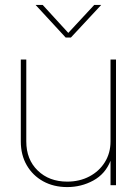

<svg xmlns="http://www.w3.org/2000/svg" viewBox="-20 -760 561 788"><path d="M255.9 7.8Q200.2 7.8 157.2 -15.9Q114.3 -39.6 89.8 -81.8Q65.4 -124 65.4 -179.7V-515.6H87.9V-179.7Q87.9 -105.5 134.8 -60.1Q181.6 -14.6 255.9 -14.6Q306.6 -14.6 346.9 -35.9Q387.2 -57.1 410.4 -94.5Q433.6 -131.8 433.6 -179.7V-515.6H456.1V0H433.6V-100.1Q412.1 -45.9 362.8 -19Q313.5 7.8 255.9 7.8ZM155.3 -739.7 260.3 -625 366.7 -739.7H395V-739.3L271 -606H249.5L126.5 -739.3V-739.7Z"/></svg>

Font: Inter Display Thin
Style: Regular
Weight: 100
Designer: Rasmus Andersson
Foundry: rsms
Version: Version 4.000;git-a52131595